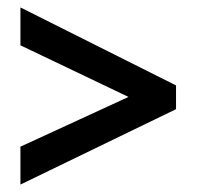

<svg xmlns="http://www.w3.org/2000/svg" viewBox="-20 -683 530 517"><path d="M35 -186 454 -389V-453L35 -663V-561L326 -422L35 -288Z"/></svg>

Font: Noto Sans Malayalam UI Condensed SemiBold
Style: Regular
Weight: 600
Width: 3
Designer: Jelle Bosma - Monotype Design Team
Foundry: Monotype Imaging Inc.
Version: Version 2.104